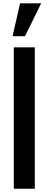

<svg xmlns="http://www.w3.org/2000/svg" viewBox="-20 -1157 299 1177"><path d="M64.5 0V-866.7H193.4V0ZM57.1 -935.1 103 -1136.7H232.4L133.3 -935.1Z"/></svg>

Font: Antonio
Style: Bold
Weight: 700
Designer: Vernon Adams
Foundry: Vernon Adams
Version: Version 1.002